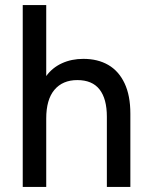

<svg xmlns="http://www.w3.org/2000/svg" viewBox="-20 -740 596 760"><path d="M70 0V-720H163V-439Q187 -472 225 -489.5Q263 -507 310 -507Q367 -507 408.5 -483Q450 -459 473 -410.5Q496 -362 496 -290V0H403V-278Q403 -349 374 -386Q345 -423 286 -423Q228 -423 195.5 -384.5Q163 -346 163 -271V0Z"/></svg>

Font: Envelope Sans Variable
Style: Regular
Weight: 500
Designer: Andreas Rasmussen / Norman Anderson
Foundry: mail.de GmbH
Version: Version 1.150